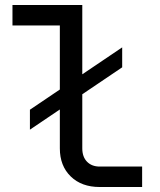

<svg xmlns="http://www.w3.org/2000/svg" viewBox="-20 -750 640 770"><path d="M100 -230V-310L220 -391V-648H30V-730H310V-452L470 -560V-480L310 -372V-155Q310 -121 329 -101.5Q348 -82 380 -82H550V0H380Q307 0 263.5 -42.5Q220 -85 220 -155V-311Z"/></svg>

Font: JetBrainsMonoNL NFM
Style: Regular
Weight: 400
Monospace: yes
Designer: Philipp Nurullin, Konstantin Bulenkov
Foundry: JetBrains
Version: Version 2.304; ttfautohint (v1.8.4.7-5d5b);Nerd Fonts 3.3.0